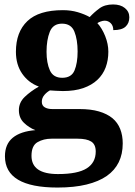

<svg xmlns="http://www.w3.org/2000/svg" viewBox="-20 -594 600 854"><path d="M555.2 -517.1Q555.2 -490.7 538.3 -475.3Q521.5 -460 483.9 -460Q483.9 -479.5 472.7 -490.7Q461.4 -502 445.8 -502Q437.5 -502 428 -498.5Q418.5 -495.1 413.1 -491.2Q433.6 -468.8 447.8 -433.6Q461.9 -398.4 461.9 -363.8Q461.9 -326.2 450 -294.2Q438 -262.2 413.1 -238.8Q388.2 -215.3 350.1 -202.1Q312 -189 259.8 -189Q247.6 -189 228.3 -190.2Q209 -191.4 202.1 -191.9Q188.5 -184.6 177.2 -171.4Q166 -158.2 166 -141.1Q166 -124.5 179 -116.7Q191.9 -108.9 212.9 -108.9H334Q383.8 -108.9 419.9 -98.4Q456.1 -87.9 480 -68.4Q503.4 -48.8 514.6 -20.3Q525.9 8.3 525.9 43.9Q525.9 138.7 455.1 188.5Q419.4 213.4 364.7 226.8Q310.1 240.2 235.8 240.2Q2 240.2 2 101.1Q2 47.4 36.6 18.8Q71.3 -9.8 137.2 -15.1Q108.4 -26.4 86.2 -48.1Q64 -69.8 64 -104Q64 -138.2 90.1 -163.1Q116.2 -188 152.8 -209Q106.9 -225.6 78.9 -265.9Q50.8 -306.2 50.8 -363.8Q50.8 -451.7 101.8 -500.2Q152.8 -548.8 259.8 -548.8Q295.4 -548.8 325.9 -539.8Q356.4 -530.8 378.9 -518.1Q398.4 -539.1 422.1 -556.6Q445.8 -574.2 482.9 -574.2Q516.1 -574.2 535.6 -558.1Q555.2 -542 555.2 -517.1ZM187 -363.8Q187 -314 201.9 -281Q216.8 -248 256.8 -248Q297.9 -248 311.5 -280.8Q325.2 -313.5 325.2 -365.2Q325.2 -417.5 311 -453.1Q296.9 -488.8 255.9 -488.8Q215.8 -488.8 201.4 -452.4Q187 -416 187 -363.8ZM120.1 99.1Q120.1 180.2 237.8 180.2Q325.7 180.2 365.7 154.8Q405.8 129.4 405.8 80.1Q405.8 48.3 385.7 35.6Q365.7 22.9 325.2 22.9H209Q173.8 22.9 147 38.3Q120.1 53.7 120.1 99.1Z"/></svg>

Font: Koh Santepheap
Style: Bold
Weight: 700
Designer: Danh Hong
Version: Version 2.002; ttfautohint (v1.8.3)